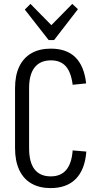

<svg xmlns="http://www.w3.org/2000/svg" viewBox="-20 -956 504 983"><path d="M239 7Q182 7 141 -16.5Q100 -40 78.5 -86Q57 -132 57 -198V-504Q57 -570 78.5 -615Q100 -660 141 -683.5Q182 -707 240 -707Q321 -707 366 -662.5Q411 -618 421 -529L352 -522Q344 -586 317 -616.5Q290 -647 241 -647Q186 -647 157.5 -611Q129 -575 129 -505V-197Q129 -125 157 -89Q185 -53 240 -53Q291 -53 319 -86Q347 -119 352 -186L422 -180Q415 -88 368.5 -40.5Q322 7 239 7ZM379 -909 257 -751H229L107 -907L136 -936L255 -815H231L350 -936Z"/></svg>

Font: Pathway Extreme Condensed Light
Style: Regular
Weight: 300
Width: 3
Version: Version 1.001;gftools[0.9.26]